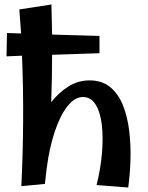

<svg xmlns="http://www.w3.org/2000/svg" viewBox="-20 -824 659 855"><path d="M551 11 410 0Q428 -71 434 -140.5Q440 -210 433.5 -267Q427 -324 406 -358Q385 -392 349 -392Q313 -392 280.5 -351Q248 -310 224 -238.5Q200 -167 188 -75Q184 -40 180 -5L75 5Q82 -133 83 -283Q84 -433 78 -576L9 -573L11 -677L74 -675Q70 -730 66 -782L209 -804Q210 -771 210.5 -737.5Q211 -704 212 -670L423 -664V-587L212 -580Q212 -528 211 -475Q210 -422 208 -369Q241 -411 284 -438.5Q327 -466 379 -466Q435 -466 471.5 -435.5Q508 -405 528 -354Q548 -303 555.5 -240.5Q563 -178 561 -112.5Q559 -47 551 11Z"/></svg>

Font: Marhey
Style: Regular
Weight: 400
Designer: Nur Syamsi & Bustanul Arifin
Foundry: Namelatype
Version: Version 1.000; ttfautohint (v1.8.4.7-5d5b)